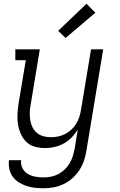

<svg xmlns="http://www.w3.org/2000/svg" viewBox="-20 -784 640 1027"><path d="M214 223Q190 223 166.5 220.5Q143 218 121 210.5Q99 203 80 191Q61 179 48 161Q35 143 30 120Q25 97 28 73H93Q90 96 100 115.5Q110 135 128.5 146Q147 157 168.5 161Q190 165 213 165Q233 165 253 161Q273 157 291.5 147.5Q310 138 325.5 123Q341 108 352 90Q363 72 369 52.5Q375 33 379 13L396 -91Q382 -68 363 -48.5Q344 -29 320 -16Q296 -3 270.5 2.5Q245 8 221 8Q192 8 166 0.5Q140 -7 121.5 -24.5Q103 -42 92 -66.5Q81 -91 76.5 -117.5Q72 -144 73.5 -172Q75 -200 79 -228L118 -462H62V-520H193L143 -218Q139 -198 139 -177.5Q139 -157 142.5 -137.5Q146 -118 155 -101Q164 -84 179 -72Q194 -60 213.5 -55Q233 -50 253 -50Q272 -50 291 -54Q310 -58 328 -67Q346 -76 361 -90Q376 -104 387 -121.5Q398 -139 404 -157.5Q410 -176 413 -195L467 -520H532L442 23Q438 49 429 75.5Q420 102 404.5 126Q389 150 367 169.5Q345 189 319.5 201Q294 213 267 218Q240 223 214 223ZM331 -581 291 -619 443 -764 490 -716Z"/></svg>

Font: Iosevka Etoile Light
Style: Italic
Weight: 300
Italic angle: -9°
Designer: Belleve Invis
Foundry: Belleve Invis
Version: Version 22.1.2; ttfautohint (v1.8.4)